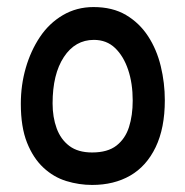

<svg xmlns="http://www.w3.org/2000/svg" viewBox="-20 -562 525 544"><path d="M241 -38Q204 -38 168 -49Q132 -60 103 -87Q74 -114 56.5 -158Q39 -202 39 -268Q39 -321 53 -369.5Q67 -418 93 -457Q119 -496 158 -519Q197 -542 245 -542Q299 -542 337 -519.5Q375 -497 399.5 -459.5Q424 -422 435.5 -374.5Q447 -327 447 -278Q447 -199 421 -145Q395 -91 349 -64.5Q303 -38 241 -38ZM241 -130Q285 -130 310 -149.5Q335 -169 345.5 -202Q356 -235 356 -277Q356 -326 343 -364.5Q330 -403 306 -426Q282 -449 246 -449Q193 -449 161 -400.5Q129 -352 129 -269Q129 -230 140.5 -198.5Q152 -167 176.5 -148.5Q201 -130 241 -130Z"/></svg>

Font: Noto Sans Syriac Eastern Medium
Style: Regular
Weight: 500
Designer: Patrick Giasson and the Monotype Design Team
Foundry: Monotype Imaging Inc.
Version: Version 3.001